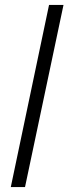

<svg xmlns="http://www.w3.org/2000/svg" viewBox="-20 -763 279 783"><path d="M24 0 180 -743H239L82 0Z"/></svg>

Font: Saira SemiCondensed Light
Style: Italic
Weight: 300
Width: 4
Italic angle: -12°
Designer: Hector Gatti with collaboration of the Omnibus-Type team
Foundry: Omnibus-Type
Version: Version 1.101